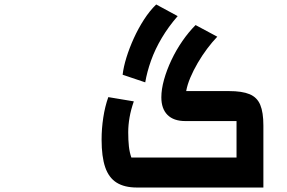

<svg xmlns="http://www.w3.org/2000/svg" viewBox="-20 -838 1282 858"><path d="M629 -470 528 -504Q532 -539 545 -581Q558 -623 578 -667Q598 -711 623.5 -750.5Q649 -790 678 -818L774 -766Q733 -719 703 -668.5Q673 -618 655 -567.5Q637 -517 629 -470ZM592 0Q536 0 501 -22Q466 -44 450 -91Q434 -138 434 -214Q434 -263 441.5 -312.5Q449 -362 464 -404L578 -385Q565 -348 559 -313.5Q553 -279 553 -247Q553 -211 556 -184Q559 -157 567 -134H1037V-297H808Q756 -297 728.5 -324.5Q701 -352 701 -403Q701 -439 713 -482Q725 -525 746 -569.5Q767 -614 795 -654.5Q823 -695 854 -726L951 -674Q928 -650 905.5 -620Q883 -590 863.5 -556.5Q844 -523 830.5 -491Q817 -459 812 -431H1003Q1062 -431 1095.5 -417Q1129 -403 1143 -369.5Q1157 -336 1157 -277V0Z"/></svg>

Font: Changa ExtraLight SemiBold
Style: Regular
Weight: 600
Version: Version 3.002; ttfautohint (v1.8.2)